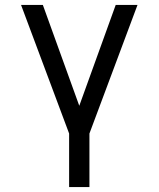

<svg xmlns="http://www.w3.org/2000/svg" viewBox="-20 -540 640 775"><path d="M259 215V-1L65 -520H153L300 -113L447 -520H535L341 -1V215Z"/></svg>

Font: Iosevka Extended
Style: Regular
Weight: 400
Width: 7
Monospace: yes
Designer: Belleve Invis
Foundry: Belleve Invis
Version: Version 32.5.0; ttfautohint (v1.8.4)